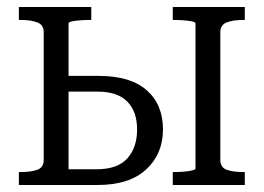

<svg xmlns="http://www.w3.org/2000/svg" viewBox="-20 -529 755 549"><path d="M539 -47V-462Q539 -466 528.5 -468Q518 -470 503.5 -471Q489 -472 477 -472H474V-509H680V-472H676Q647 -472 628.5 -465Q610 -458 610 -437V-72Q610 -50 628.5 -43.5Q647 -37 676 -37H680V0H474V-37H477Q489 -37 503.5 -38Q518 -39 528.5 -41.5Q539 -44 539 -47ZM176 -45H256Q316 -45 344 -76Q372 -107 372 -159Q372 -210 344 -238.5Q316 -267 259 -267H151V-312H262Q353 -312 399.5 -271Q446 -230 446 -159Q446 -89 398 -44.5Q350 0 258 0H34V-37H39Q68 -37 86.5 -43.5Q105 -50 105 -72V-437Q105 -458 86.5 -465Q68 -472 39 -472H34V-509H241V-472H237Q225 -472 210.5 -471Q196 -470 186 -468Q176 -466 176 -462Z"/></svg>

Font: Roboto Serif 28pt Condensed Light
Style: Regular
Weight: 300
Width: 3
Designer: Greg Gazdowicz
Foundry: Commercial Type
Version: Version 1.008